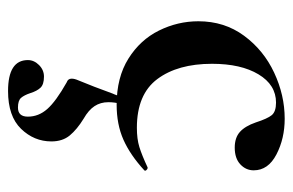

<svg xmlns="http://www.w3.org/2000/svg" viewBox="-142 -292 710 465"><g transform="rotate(90 212.5 -60.0)"><path d="M32 -186Q32 -249 67 -296.5Q102 -344 156.5 -369.5Q211 -395 268 -395Q316 -395 354.5 -375Q393 -355 393 -320Q393 -301 378.5 -287.5Q364 -274 338 -274Q314 -274 300 -286.5Q286 -299 277 -325Q268 -353 259.5 -363.5Q251 -374 229 -374Q186 -374 160.5 -331.5Q135 -289 135 -219Q135 -136 172 -86.5Q209 -37 290 -37Q317 -37 336.5 -43Q356 -49 386 -63H387Q390 -63 392.5 -60Q395 -57 393 -55Q356 -21 319 -4.5Q282 12 234 12Q168 12 122.5 -16.5Q77 -45 54.5 -90.5Q32 -136 32 -186ZM228 32Q228 51 237.5 65.5Q247 80 268 92Q294 108 308.5 125.5Q323 143 323 170Q323 212 292.5 243.5Q262 275 201 275Q126 275 126 227Q126 212 138 200Q150 188 166 188Q185 188 193 196.5Q201 205 206 221Q211 236 217.5 243.5Q224 251 241 251Q263 251 263 227Q263 201 244.5 180Q226 159 180 133Q171 130 171 121Q171 114 175 105Q190 69 207 22Q208 21 215 1L232 2Q228 17 228 32Z"/></g></svg>

Font: Cormorant Infant
Style: Bold
Weight: 700
Designer: Christian Thalmann (Catharsis Fonts)
Foundry: Catharsis Fonts
Version: Version 4.000